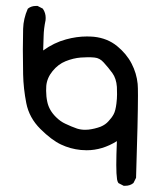

<svg xmlns="http://www.w3.org/2000/svg" viewBox="-20 -549 540 636"><path d="M367.2 -81.5Q318.8 -51.3 267.1 -51.3Q257.8 -51.3 248 -52.2Q212.9 -55.7 182.1 -70.3Q150.9 -85 113.8 -121.8Q76.7 -158.7 67.1 -207.3Q57.6 -255.9 56.6 -302.7Q55.7 -349.6 55.7 -384.8Q55.7 -419.9 56.6 -453.6Q57.6 -487.3 71.8 -519.5L73.2 -521Q84 -529.3 99.1 -529.3Q101.1 -529.3 104.5 -529.3L121.6 -520.5L122.6 -519Q131.3 -505.9 131.3 -489.7Q131.3 -486.3 130.9 -481.9Q125 -454.1 124.5 -428.7Q124 -403.3 123 -381.8Q158.7 -407.7 198.7 -418.5Q233.9 -428.2 267.6 -428.2Q279.3 -428.2 291 -427.2Q335.9 -422.4 367.7 -396.5Q398.9 -371.1 415.8 -338.6Q432.6 -306.2 436 -271Q437 -261.2 437 -232.4Q437 -158.7 430.7 40L422.4 56.6L420.9 58.1Q410.2 66.4 395 66.4Q393.1 66.4 389.6 66.4L372.6 57.6L371.6 56.2Q368.7 51.8 367.7 44.9Q365.2 28.3 365.2 -2.4Q365.2 -33.2 367.2 -81.5ZM365.7 -206.5Q367.7 -222.7 367.7 -236.6Q367.7 -250.5 367.2 -261.2Q365.2 -289.1 352.1 -307.1Q338.9 -325.2 323.7 -341.8Q310.5 -356.9 293 -358.4Q272.5 -360.4 247.6 -358.4Q222.7 -356.4 197.3 -346.2Q172.9 -336.4 154.3 -313.7Q135.7 -291 133.3 -264.6Q132.8 -256.3 132.8 -248.5Q132.8 -229.5 136.7 -211.4Q142.6 -183.6 165.5 -161.1Q180.2 -146.5 196.3 -139.2Q216.8 -129.4 235.4 -123Q248 -119.1 261.7 -119.1Q267.6 -119.1 272.9 -119.6Q293.9 -122.1 313.5 -129.4Q329.6 -136.2 339.4 -147.5Q350.1 -158.7 356.4 -170.4Q362.8 -182.1 365.7 -206.5Z"/></svg>

Font: Bakudai
Style: Bold
Weight: 700
Version: Version 1.48